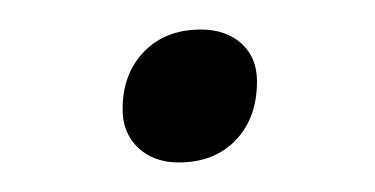

<svg xmlns="http://www.w3.org/2000/svg" viewBox="-20 -321 254 130"><path d="M63 -247Q63 -271 77.5 -286Q92 -301 116 -301Q133 -301 143.5 -291.5Q154 -282 154 -266Q154 -241 139.5 -226Q125 -211 101 -211Q84 -211 73.5 -221Q63 -231 63 -247Z"/></svg>

Font: Bai Jamjuree Light
Style: Italic
Weight: 300
Italic angle: -10°
Version: Version 1.000; ttfautohint (v1.6)